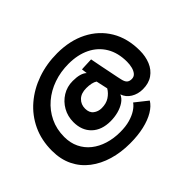

<svg xmlns="http://www.w3.org/2000/svg" viewBox="-160 -1003 1279 1279"><g transform="rotate(-45 480.0 -363.5)"><path d="M417 20.5Q332 20.5 259 -1Q186 -22.5 130.8 -64.8Q75.5 -107 44.8 -169.5Q14 -232 14 -314Q14 -413 51.5 -493Q89 -573 155.8 -630Q222.5 -687 310.5 -717.8Q398.5 -748.5 498.5 -748.5Q617.5 -748.5 708.2 -702.5Q799 -656.5 849.8 -572Q900.5 -487.5 900.5 -371.5Q900.5 -316.5 882 -271.8Q863.5 -227 826 -200.8Q788.5 -174.5 732.5 -174.5Q687 -174.5 650.8 -196.5Q614.5 -218.5 602 -257Q591 -230.5 564.2 -212.5Q537.5 -194.5 502.5 -185.2Q467.5 -176 430 -176Q346.5 -176 298.2 -222.2Q250 -268.5 250 -347.5Q250 -401.5 275.2 -446.2Q300.5 -491 343.8 -517.8Q387 -544.5 441 -544.5Q478 -544.5 503.5 -537.2Q529 -530 544 -515.5Q542.5 -525 541.2 -537Q540 -549 539 -555.5Q548.5 -556 565.8 -556.8Q583 -557.5 600.5 -558.2Q618 -559 629 -559.5Q636 -521 644 -481.8Q652 -442.5 658.8 -408.8Q665.5 -375 670.2 -352.2Q675 -329.5 676.5 -323.5Q682.5 -296.5 694.5 -285.8Q706.5 -275 728 -275Q749.5 -275 762.5 -290.2Q775.5 -305.5 781.5 -329.2Q787.5 -353 787.5 -379Q787.5 -463 752 -522.5Q716.5 -582 652.2 -613.5Q588 -645 501.5 -645Q427 -645 361 -622Q295 -599 244.8 -556Q194.5 -513 165.8 -453.2Q137 -393.5 137 -320.5Q137 -263.5 158.8 -218.8Q180.5 -174 219.5 -143Q258.5 -112 310.8 -95.8Q363 -79.5 424 -79.5Q476.5 -79.5 515.8 -90.8Q555 -102 582.2 -119.8Q609.5 -137.5 624 -158.5L711.5 -89Q692 -56.5 650.8 -31.8Q609.5 -7 550 6.8Q490.5 20.5 417 20.5ZM449.5 -279.5Q492.5 -279.5 522 -298.8Q551.5 -318 568.5 -347L550.5 -429Q537.5 -438 516.8 -442.5Q496 -447 471 -447Q422 -447 395.2 -421Q368.5 -395 368.5 -356Q368.5 -317 392.8 -298.2Q417 -279.5 449.5 -279.5Z"/></g></svg>

Font: Grandstander Thin SemiBold
Style: Regular
Weight: 600
Version: Version 1.200